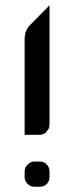

<svg xmlns="http://www.w3.org/2000/svg" viewBox="-20 -948 280 725"><path d="M167 -928V-481Q167 -476 166 -469Q165 -462 155.5 -450.5Q146 -439 130 -439H73V-803Q74 -834 93 -853ZM110 -338H120H121H130Q145 -338 155 -328Q167 -318 167 -300V-296V-285V-280Q167 -262 155 -252Q146 -243 130 -243H121H120H110Q95 -243 86 -252Q73 -263 73 -280V-285V-296V-300Q73 -317 86 -328Q96 -338 110 -338Z"/></svg>

Font: ECO
Style: Regular
Weight: 400
Version: Version 1.1